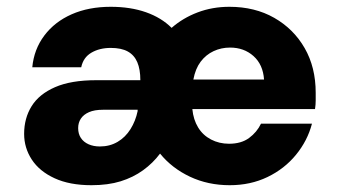

<svg xmlns="http://www.w3.org/2000/svg" viewBox="-20 -533 994 565"><path d="M249 12Q185 12 140.5 -8.5Q96 -29 73.5 -63.5Q51 -98 51 -139Q51 -185 73 -220.5Q95 -256 142 -276.5Q189 -297 263 -297H393Q393 -329 384 -350Q375 -371 356 -381.5Q337 -392 306 -392Q273 -392 249 -378Q225 -364 219 -335H75Q80 -388 110.5 -428.5Q141 -469 191 -491Q241 -513 306 -513Q364 -513 409.5 -497Q455 -481 485 -451Q518 -480 561.5 -496.5Q605 -513 655 -513Q730 -513 787 -480.5Q844 -448 876.5 -391.5Q909 -335 909 -260Q909 -250 909 -237.5Q909 -225 907 -212H546Q549 -181 563 -158Q577 -135 601 -122.5Q625 -110 654 -110Q690 -110 713 -127Q736 -144 748 -169H898Q885 -119 851 -77.5Q817 -36 767 -12Q717 12 656 12Q592 12 539 -13Q486 -38 451 -81Q430 -53 401 -32Q372 -11 335 0.5Q298 12 249 12ZM274 -102Q303 -102 326 -115.5Q349 -129 364 -153Q379 -177 385 -206V-210H283Q258 -210 242 -203Q226 -196 218 -184Q210 -172 210 -156Q210 -139 218 -127Q226 -115 240.5 -108.5Q255 -102 274 -102ZM549 -299H757Q754 -343 726 -368Q698 -393 657 -393Q631 -393 608.5 -382.5Q586 -372 570.5 -351.5Q555 -331 549 -299Z"/></svg>

Font: DM Sans 17pt Black
Style: Regular
Weight: 900
Version: Version 4.004;gftools[0.9.30]